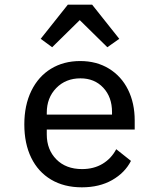

<svg xmlns="http://www.w3.org/2000/svg" viewBox="-20 -789 680 821"><path d="M84 -257Q84 -339 114 -400.5Q144 -462 198 -495Q252 -528 323 -528Q393 -528 446 -495.5Q499 -463 527.5 -405.5Q556 -348 556 -274V-235H180V-214Q180 -149 221 -107.5Q262 -66 331 -66Q381 -66 418.5 -88.5Q456 -111 477 -151L540 -101Q514 -50 459.5 -19Q405 12 330 12Q254 12 198.5 -21Q143 -54 113.5 -114.5Q84 -175 84 -257ZM459 -299V-310Q459 -374 421.5 -414Q384 -454 324 -454Q261 -454 220.5 -412.5Q180 -371 180 -307V-299ZM374 -769 490 -623 439 -587 321 -703 203 -587 154 -623 270 -769Z"/></svg>

Font: Writer
Style: Regular
Weight: 400
Monospace: yes
Designer: Mike Abbink, Paul van der Laan, Pieter van Rosmalen
Foundry: Bold Monday
Version: Version 2.001 2020